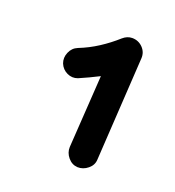

<svg xmlns="http://www.w3.org/2000/svg" viewBox="-74 -809 410 449"><g transform="rotate(20 131.0 -584.0)"><path d="M165 -419.9Q150.9 -420.9 141.4 -432.4Q131.8 -443.8 132.3 -458L144 -638.7Q131.3 -632.3 119.6 -626.7Q107.9 -621.1 95.2 -615.7Q82 -610.8 69.1 -616.9Q56.2 -623 50.8 -636.2Q45.9 -649.4 51.8 -663.1Q57.6 -676.8 70.8 -682.1Q95.7 -691.9 117.9 -706.3Q140.1 -720.7 159.7 -738.3Q170.4 -747.6 182.6 -747.6Q198.2 -747.6 209 -736.6Q219.7 -725.6 218.8 -710.4L203.1 -452.6Q202.6 -438.5 190.9 -429Q179.2 -419.4 165 -419.9Z"/></g></svg>

Font: Mikhak ExtraBold
Style: Regular
Weight: 800
Designer: Amin Abedi
Version: Version 3.3